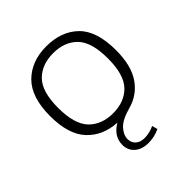

<svg xmlns="http://www.w3.org/2000/svg" viewBox="-204 -687 1028 1028"><g transform="rotate(-45 310.0 -173.0)"><path d="M332 204Q282.5 204 253.5 178.5Q224.5 153 224.5 112Q224.5 47 290 9Q186 3 123 -64.2Q60 -131.5 60 -270.5Q60 -414 128.8 -481.8Q197.5 -549.5 309.5 -549.5Q423.5 -549.5 491.5 -483Q559.5 -416.5 559.5 -270.5Q559.5 -154.5 514 -88.2Q468.5 -22 390.5 -1Q320.5 18 293.2 48.5Q266 79 266 109Q266 137 284.8 153.8Q303.5 170.5 335 170.5Q372.5 170.5 409 153L417.5 184.5Q377 204 332 204ZM309.5 -42.5Q396 -42.5 446.8 -94.8Q497.5 -147 497.5 -270Q497.5 -394 446.8 -445.8Q396 -497.5 309.5 -497.5Q223.5 -497.5 172.5 -445.8Q121.5 -394 121.5 -271.5Q121.5 -147.5 172.5 -95Q223.5 -42.5 309.5 -42.5Z"/></g></svg>

Font: Encode Sans Expanded Light
Style: Regular
Weight: 300
Width: 7
Designer: Multiple Designers
Foundry: Impallari Type
Version: Version 3.000; ttfautohint (v1.8.3) -l 8 -r 50 -G 200 -x 14 